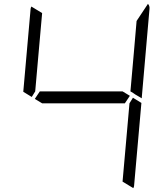

<svg xmlns="http://www.w3.org/2000/svg" viewBox="-20 -1006 856 998"><path d="M181 -735 163 -531 145 -502 101 -529 139 -959Q139 -964 143 -972L199 -938ZM671 -498 715 -471 677 -41Q677 -36 673 -28L617 -62L635 -265L653 -469ZM757 -959 717 -500V-495L683 -515L673 -522L658 -531L676 -735L690 -897L749 -986Q759 -975 757 -959ZM629 -469H405H199L161 -492L187 -531H411H617L655 -508Z"/></svg>

Font: DSEG7 Modern
Style: Light Italic
Weight: 300
Italic angle: -5°
Designer: Keshikan(Twitter:@keshinomi_88pro)
Version: Version 0.46